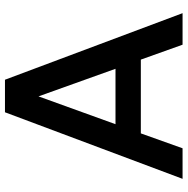

<svg xmlns="http://www.w3.org/2000/svg" viewBox="-11 -744 755 773"><g transform="rotate(-90 366.5 -357.5)"><path d="M700 0H573L513 -168H216L156 0H33L301 -715H432ZM253 -270H476L365 -580Z"/></g></svg>

Font: Wix Madefor Text SemiBold
Style: Regular
Weight: 600
Designer: Dalton Maag Ltd
Foundry: Dalton Maag Ltd
Version: Version 3.100